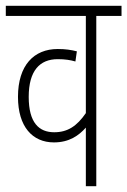

<svg xmlns="http://www.w3.org/2000/svg" viewBox="-20 -642 439 662"><path d="M399 -587V-622H0V-587H276V-252C245 -207 213 -186 167 -186C115 -186 79 -218 79 -308C79 -398 117 -438 179 -438C204 -438 223 -435 240 -430L245 -465C225 -470 206 -473 179 -473C97 -473 42 -417 42 -308C42 -205 92 -151 166 -151C219 -151 252 -175 276 -202V0H312V-587Z"/></svg>

Font: Noto Sans ExtraCondensed ExtraLight
Style: Italic
Weight: 200
Width: 2
Italic angle: -12°
Designer: Monotype Design Team
Foundry: Monotype Imaging Inc.
Version: Version 2.013